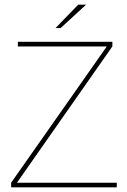

<svg xmlns="http://www.w3.org/2000/svg" viewBox="-20 -807 548 827"><path d="M483 -20V0H28V-20L440 -607H57V-627H464V-607L53 -20ZM317 -787H351L241 -686H219Z"/></svg>

Font: Blinker Thin
Style: Regular
Weight: 100
Designer: Juergen Huber
Foundry: supertype
Version: Version 1.017;hotconv 1.0.117;makeotfexe 2.5.65602